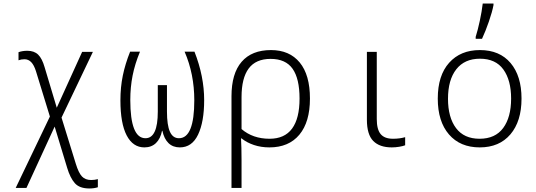

<svg xmlns="http://www.w3.org/2000/svg" viewBox="-20 -826 3040 1089"><path d="M361 126 290 -108 130 240H69L263 -165L184 -422Q173 -457 157 -473.5Q141 -490 119 -490Q100 -490 85 -484V-530Q107 -538 135 -538Q174 -538 196.5 -516Q219 -494 233 -445L302 -215L446 -532H507L329 -159L410 103Q426 155 445 175Q464 195 497 195Q517 195 535 190V236Q514 243 487 243Q431 243 404.5 213Q378 183 361 126Z M663 -257Q663 -331 676.5 -397Q690 -463 718 -533H774Q745 -463 732 -397Q719 -331 719 -259Q719 -42 805 -42Q875 -42 875 -193V-343H927V-193Q927 -117 943.5 -79.5Q960 -42 995 -42Q1082 -42 1082 -257Q1082 -406 1027 -533H1083Q1138 -393 1138 -258Q1138 -135 1103.5 -62.5Q1069 10 1000 10Q961 10 936 -14Q911 -38 901 -84H899Q890 -39 864.5 -14.5Q839 10 799 10Q734 10 698.5 -58Q663 -126 663 -257Z M1293 -280Q1293 -409 1350.5 -475.5Q1408 -542 1517 -542Q1622 -542 1680 -471.5Q1738 -401 1738 -267Q1738 -134 1678 -62Q1618 10 1508 10Q1461 10 1420.5 -3.5Q1380 -17 1350 -41H1347Q1350 9 1350 81V240H1293ZM1679 -267Q1679 -380 1639.5 -436Q1600 -492 1515 -492Q1431 -492 1390.5 -437.5Q1350 -383 1350 -275V-94Q1414 -39 1509 -39Q1594 -39 1636.5 -96.5Q1679 -154 1679 -267Z M2061 -147V-532H2117V-151Q2117 -92 2139 -65.5Q2161 -39 2209 -39Q2247 -39 2278 -48V-2Q2265 3 2244 6.5Q2223 10 2202 10Q2133 10 2097 -26.5Q2061 -63 2061 -147Z M2463 -267Q2463 -398 2527.5 -470Q2592 -542 2702 -542Q2814 -542 2876 -468.5Q2938 -395 2938 -267Q2938 -138 2875 -64Q2812 10 2701 10Q2590 10 2526.5 -63.5Q2463 -137 2463 -267ZM2879 -267Q2879 -371 2835 -432Q2791 -493 2702 -493Q2615 -493 2568 -433Q2521 -373 2521 -266Q2521 -160 2566.5 -99.5Q2612 -39 2700 -39Q2789 -39 2834 -100Q2879 -161 2879 -267ZM2678 -617Q2690 -655 2701.5 -708.5Q2713 -762 2718 -806H2779V-797Q2772 -759 2753 -704Q2734 -649 2714 -606H2678Z"/></svg>

Font: Noto Sans Mono UI Light
Style: Regular
Weight: 300
Monospace: yes
Designer: Monotype Design team
Foundry: Monotype Imaging Inc.
Version: Version 1.000